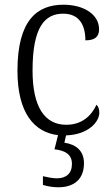

<svg xmlns="http://www.w3.org/2000/svg" viewBox="-20 -564 476 814"><path d="M227 230C294 230 336 196 336 128C336 74 301 48 253 41L260 10C354 7 401 -47 401 -86C401 -102 397 -112 389 -120C368 -74 328 -35 261 -35C169 -35 118 -111 118 -265C118 -450 170 -506 248 -506C317 -506 342 -456 342 -393C380 -393 400 -406 400 -440C400 -503 335 -544 249 -544C137 -544 54 -478 54 -264C54 -85 125 -3 226 9L211 69C257 74 285 91 285 131C285 172 260 192 221 192C203 192 184 188 162 183V220C184 227 208 230 227 230Z"/></svg>

Font: Noto Serif Sinhala SemiCondensed Light
Style: Regular
Weight: 300
Width: 4
Designer: Jelle Bosma - Monotype Design Team
Foundry: Monotype Imaging Inc.
Version: Version 2.007